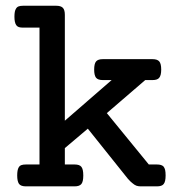

<svg xmlns="http://www.w3.org/2000/svg" viewBox="-20 -661 640 681"><path d="M536.6 -77.6Q553.2 -77.6 560.1 -70.3Q564 -65.4 565.7 -58.1Q567.4 -50.8 567.4 -38.6Q567.4 -16.6 560.5 -8.3Q554.2 0 536.6 0H479Q470.2 0 463.6 -2.4Q457 -4.9 449.2 -11.7Q443.8 -15.6 433.6 -26.9L291.5 -204.6L210 -135.7V-77.6H244.6Q262.2 -77.6 268.6 -69.3Q275.4 -61 275.4 -38.6Q275.4 -16.6 268.6 -8.3Q261.7 0 244.6 0H71.8Q54.2 0 47.4 -8.8Q41 -18.1 41 -38.6Q41 -58.6 46.4 -67.4Q49.8 -73.2 55.9 -75.4Q62 -77.6 71.8 -77.6H120.1V-563H62Q52.7 -563 46.9 -564.9Q41 -566.9 37.6 -571.8Q31.2 -581.1 31.2 -601.6Q31.2 -622.1 36.6 -629.9Q39.6 -635.7 45.7 -638.2Q51.8 -640.6 62 -640.6H179.2Q195.8 -640.6 202.9 -633.3Q210 -626 210 -608.4V-232.9L376 -377H344.7Q327.1 -377 320.3 -385.7Q314 -394.5 314 -414.1Q314 -435.1 320.8 -443.1Q327.6 -451.2 344.7 -451.2H521Q538.1 -451.2 544.9 -443.1Q551.8 -435.1 551.8 -414.1Q551.8 -393.1 544.4 -384.8Q538.1 -377 521 -377H495.1L358.9 -259.8L507.8 -77.6Z"/></svg>

Font: Courier Prime Medium
Style: Regular
Weight: 500
Designer: Alan Dague-Greene
Foundry: Quote-Unquote Apps
Version: Version 1.202